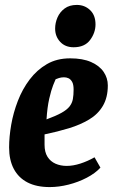

<svg xmlns="http://www.w3.org/2000/svg" viewBox="-20 -750 463 780"><path d="M182 10Q128 10 91.5 -9Q55 -28 36 -64Q17 -100 17 -151Q17 -194 25.5 -243Q34 -292 52.5 -340Q71 -388 100.5 -427Q130 -466 170.5 -489.5Q211 -513 265 -513Q316 -513 350 -498Q384 -483 401 -458Q418 -433 418 -403Q418 -354 398 -320Q378 -286 342 -264.5Q306 -243 260 -229Q214 -215 161 -204V-162Q161 -132 173 -113Q185 -94 205.5 -85Q226 -76 251 -76Q277 -76 306.5 -85.5Q336 -95 364 -111L388 -69Q367 -46 332.5 -28Q298 -10 258.5 0Q219 10 182 10ZM169 -265Q207 -279 229.5 -291.5Q252 -304 262.5 -317.5Q273 -331 276 -347.5Q279 -364 279 -386Q279 -407 273 -417.5Q267 -428 258.5 -432Q250 -436 240 -436Q229 -436 219.5 -433Q210 -430 206 -428Q204 -424 196 -404Q188 -384 180 -349Q172 -314 169 -265ZM279 -558Q245 -558 224.5 -580Q204 -602 204 -634Q204 -657 213.5 -679Q223 -701 242.5 -715.5Q262 -730 292 -730Q324 -730 346 -709Q368 -688 368 -651Q368 -617 346 -587.5Q324 -558 279 -558Z"/></svg>

Font: Faustina ExtraBold
Style: Italic
Weight: 800
Italic angle: -8°
Designer: Alfonso Garcia
Foundry: http://www.omnibus-type.com
Version: Version 1.200